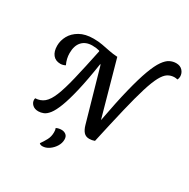

<svg xmlns="http://www.w3.org/2000/svg" viewBox="-232 -1058 1485 1512"><g transform="rotate(30 510.0 -302.0)"><path d="M188 23Q154 23 134 4Q114 -15 114 -41Q114 -48 116 -54Q163 -56 195.5 -83Q228 -110 254 -173.5Q280 -237 306.5 -347.5Q333 -458 368 -626L365 -631Q336 -639 300 -639Q240 -639 206.5 -602.5Q173 -566 173 -498Q173 -447 196 -400Q186 -394 174 -391Q162 -388 152 -388Q107 -388 83 -418Q59 -448 59 -500Q59 -547 83 -590.5Q107 -634 156.5 -662.5Q206 -691 281 -691Q325 -691 362.5 -684Q400 -677 437 -669.5Q474 -662 513 -660L651 -164Q685 -347 715.5 -470Q746 -593 774 -668.5Q802 -744 829.5 -783Q857 -822 884.5 -835.5Q912 -849 941 -849Q978 -849 999 -826Q1020 -803 1020 -772Q1020 -755 1012 -742Q999 -746 986 -746Q952 -746 925 -729Q898 -712 873.5 -666.5Q849 -621 823 -537Q797 -453 765.5 -321.5Q734 -190 692 1Q669 10 644 10Q612 10 593.5 -10.5Q575 -31 564 -70L432 -534L426 -546Q402 -388 377.5 -284Q353 -180 329 -118Q305 -56 281.5 -26Q258 4 234.5 13.5Q211 23 188 23ZM353 245Q335 245 325 234Q346 205 362.5 174Q379 143 379 105Q379 95 378 86.5Q377 78 373 68Q395 57 421 57Q445 57 462 70.5Q479 84 479 113Q479 145 460.5 175Q442 205 413 225Q384 245 353 245Z"/></g></svg>

Font: Sansita Swashed
Style: Regular
Weight: 400
Designer: Pablo Cosgaya
Foundry: Omnibus-Type
Version: Version 1.003; ttfautohint (v1.8.3)